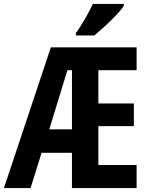

<svg xmlns="http://www.w3.org/2000/svg" viewBox="-20 -954 756 974"><path d="M365 -774H458C515 -820 591 -895 608 -924V-934H451C436 -900 394 -824 365 -787ZM0 0H135L191 -179H345V0H673V-117H479V-314H659V-429H479V-598H673V-714H238ZM230 -298 322 -598H345V-298Z"/></svg>

Font: Kathrein 77 Bold Condensed
Style: Regular
Weight: 700
Width: 3
Designer: Lazydogs Typefoundry, based on Open Sans by Ascender Corporation
Foundry: Lazydogs Typefoundry
Version: Version 1.003;PS 001.003;hotconv 1.0.88;makeotf.lib2.5.64775